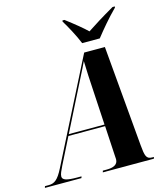

<svg xmlns="http://www.w3.org/2000/svg" viewBox="-190 -1034 996 1137"><g transform="rotate(-15 308.5 -465.5)"><path d="M378 -771H486C524 -819 567 -871 620 -924L621 -931H607C537 -891 477 -853 438 -827C409 -855 370 -887 312 -931H300L299 -924C320 -891 360 -817 378 -771ZM-57 0H167L170 -10H144C80 -10 54 -18 54 -40C54 -55 63 -73 77 -102L157 -261H382L392 -87C393 -76 394 -64 394 -55C394 -21 364 -10 325 -10H301L298 0H611L614 -10H603C567 -10 562 -32 556 -98L502 -714H375L59 -90C26 -24 3 -10 -31 -10H-54ZM263 -472C304 -555 339 -620 360 -666C361 -619 365 -537 369 -478L381 -271H162Z"/></g></svg>

Font: Noto Serif Display Condensed ExtraBold
Style: Italic
Weight: 800
Width: 3
Italic angle: -12°
Designer: Monotype Design Team
Foundry: Monotype Imaging Inc.
Version: Version 2.009